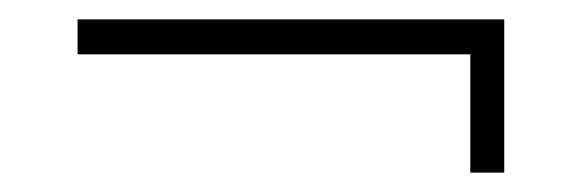

<svg xmlns="http://www.w3.org/2000/svg" viewBox="-20 -338 600 198"><path d="M465 -318H500V-160H465ZM60 -282V-318H500V-282Z"/></svg>

Font: Kalnia SemiExpanded
Style: Regular
Weight: 400
Width: 6
Designer: Frida Medrano
Foundry: Frida Medrano
Version: Version 1.105